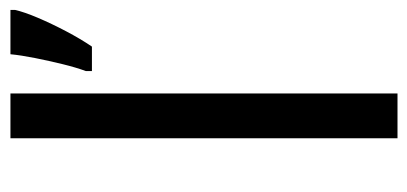

<svg xmlns="http://www.w3.org/2000/svg" viewBox="-232 -568 800 377"><g transform="rotate(-90 168.5 -380.0)"><path d="M173 0H85V-760H173ZM337 -760V-751Q333 -733 321.5 -706Q310 -679 295 -650.5Q280 -622 265 -600H217V-612Q224 -631 230.5 -657.5Q237 -684 242.5 -711.5Q248 -739 250 -760Z"/></g></svg>

Font: Noto IKEA Simplified Chinese
Style: Regular
Weight: 400
Designer: Monotype Design Team
Foundry: Monotype Imaging Inc.
Version: Version 1.100